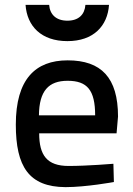

<svg xmlns="http://www.w3.org/2000/svg" viewBox="-20 -758 547 789"><path d="M262 -76C173 -76 141 -120 141 -210H459L465 -279C465 -439 396 -510 258 -510C125 -510 45 -432 45 -246C45 -73 99 10 249 11C334 11 448 -10 448 -10L446 -85C446 -85 339 -76 262 -76ZM140 -284C141 -385 180 -426 258 -426C338 -426 371 -388 371 -284ZM85 -738C91 -651 149 -589 257 -589C364 -589 422 -651 428 -738H331C328 -698 303 -673 257 -673C211 -673 185 -698 182 -738Z"/></svg>

Font: TitilliumText22L
Style: 600 wt
Weight: 600
Designer: Campivisivi
Foundry: Campivisivi
Version: 1.000